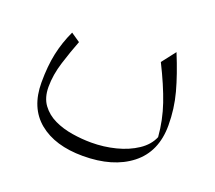

<svg xmlns="http://www.w3.org/2000/svg" viewBox="-96 -429 891 794"><g transform="rotate(20 349.5 -32.0)"><path d="M603.5 56.6Q597.7 -16.1 574.5 -84.2Q551.3 -152.3 507.8 -239.3L554.7 -299.8Q589.8 -214.4 608.4 -145.3Q627 -76.2 627 -3.4Q627 112.8 548.1 174.6Q469.2 236.3 336.9 236.3Q214.4 236.3 143.6 178.2Q72.8 120.1 72.8 8.8Q72.8 -63 84.7 -118.9Q96.7 -174.8 121.6 -228L161.6 -200.7Q142.6 -151.9 124.5 -94.5Q106.4 -37.1 106.4 15.6Q106.4 63.5 128.9 94Q151.4 124.5 187.5 141.6Q223.6 158.7 266.6 165.5Q309.6 172.4 350.6 172.4Q405.8 172.4 457.8 159.2Q509.8 146 548.8 120.1Q587.9 94.2 603.5 56.6Z"/></g></svg>

Font: Pinar DS1-Light
Style: Regular
Weight: 300
Designer: Amin Abedi
Version: Version 2.000